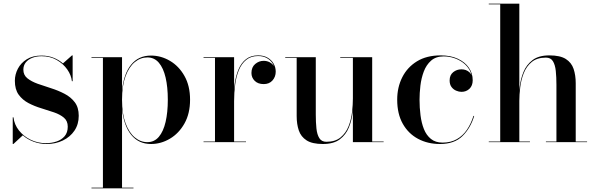

<svg xmlns="http://www.w3.org/2000/svg" viewBox="-20 -770 3229 1040"><path d="M49 10V-134.5H53Q57.5 -95 82.8 -63.2Q108 -31.5 146.2 -13Q184.5 5.5 228.5 5.5Q259 5.5 286 -3.5Q313 -12.5 330 -32.2Q347 -52 347 -84Q347 -115 326.2 -132.5Q305.5 -150 273 -161.2Q240.5 -172.5 203.8 -183.5Q167 -194.5 134.5 -211.5Q102 -228.5 81.2 -257Q60.5 -285.5 60.5 -332.5Q60.5 -366.5 76.8 -397.8Q93 -429 125 -449Q157 -469 204.5 -469Q240.5 -469 270 -457.2Q299.5 -445.5 321 -426.5L370 -470H373.5V-330H369.5Q366 -363 344.2 -394Q322.5 -425 287 -445.2Q251.5 -465.5 205.5 -465.5Q177 -465.5 154.8 -456.8Q132.5 -448 119.5 -431.8Q106.5 -415.5 106.5 -392.5Q106.5 -363.5 128.2 -346Q150 -328.5 184.2 -316.2Q218.5 -304 256.8 -292Q295 -280 329.2 -262.2Q363.5 -244.5 385 -216.2Q406.5 -188 406.5 -143Q406.5 -96.5 383.2 -62.2Q360 -28 320.5 -9Q281 10 233.5 10Q195.5 10 162 -2.5Q128.5 -15 103.5 -37L52.5 10Z M475.5 250V246.5H537.5V-456.5H475.5V-460H641V-280.5Q650.5 -371 690.5 -420Q730.5 -469 798 -469Q852 -469 900.5 -440.5Q949 -412 979.2 -358.5Q1009.5 -305 1009.5 -230Q1009.5 -155 979.2 -101.2Q949 -47.5 900.5 -18.8Q852 10 798 10Q731 10 690.8 -39.5Q650.5 -89 641 -179.5V246.5H703V250ZM778 0Q816 0 840.5 -29Q865 -58 877 -109.8Q889 -161.5 889 -230Q889 -298.5 877 -350Q865 -401.5 840.5 -430.2Q816 -459 778 -459Q741 -459 710 -433.5Q679 -408 660 -357Q641 -306 641 -230Q641 -154 660 -102.8Q679 -51.5 710 -25.8Q741 0 778 0Z M1245 -221.5Q1245 -269.5 1251 -314Q1257 -358.5 1271.8 -393.8Q1286.5 -429 1312.5 -449.5Q1338.5 -470 1378.5 -470Q1408 -470 1429.2 -457.8Q1450.5 -445.5 1462 -425.5Q1473.5 -405.5 1473.5 -382Q1473.5 -354 1456 -334.2Q1438.5 -314.5 1408.5 -314.5Q1377.5 -314.5 1359.8 -332Q1342 -349.5 1342 -374.5Q1342 -406 1362.2 -423.2Q1382.5 -440.5 1408 -440.5Q1426.5 -440.5 1441.2 -432.5Q1456 -424.5 1464.5 -411.2Q1473 -398 1473 -382H1469.5Q1469.5 -404.5 1458.5 -423.5Q1447.5 -442.5 1427 -454.5Q1406.5 -466.5 1378 -466.5Q1339.5 -466.5 1314 -446Q1288.5 -425.5 1274 -390.5Q1259.5 -355.5 1253.8 -311.8Q1248 -268 1248 -221.5ZM1248 -460V-3.5H1312.5V0H1082.5V-3.5H1144.5V-456.5H1082.5V-460Z M1729 10Q1671 10 1640.5 -9.8Q1610 -29.5 1598.5 -63.5Q1587 -97.5 1587 -141V-456.5H1525V-460H1690.5V-149.5Q1690.5 -107.5 1694 -74.2Q1697.5 -41 1709.8 -21.5Q1722 -2 1748 -2Q1796 -2 1824.8 -25.8Q1853.5 -49.5 1868 -86.2Q1882.5 -123 1887 -163.2Q1891.5 -203.5 1891.5 -237L1895 -241Q1895 -205.5 1890.2 -162.2Q1885.5 -119 1869.8 -79.8Q1854 -40.5 1820.5 -15.2Q1787 10 1729 10ZM1891.5 0V-456.5H1823V-460H1996V-3.5H2058V0Z M2363 10Q2297 10 2244.5 -18Q2192 -46 2161.8 -99.5Q2131.5 -153 2131.5 -230Q2131.5 -297 2158.8 -351.2Q2186 -405.5 2238.5 -437.8Q2291 -470 2367.5 -470Q2420.5 -470 2459.5 -452Q2498.5 -434 2519.5 -403.5Q2540.5 -373 2540.5 -335.5Q2540.5 -306 2523 -289.2Q2505.5 -272.5 2479.5 -272.5Q2465.5 -272.5 2450.5 -279Q2435.5 -285.5 2425.5 -299Q2415.5 -312.5 2415.5 -334.5Q2415.5 -363.5 2434.8 -379Q2454 -394.5 2479.5 -394.5Q2504 -394.5 2521.8 -379.5Q2539.5 -364.5 2539.5 -335.5H2537Q2537 -366.5 2523.5 -390.5Q2510 -414.5 2487.5 -431Q2465 -447.5 2438 -456Q2411 -464.5 2383 -464.5Q2341 -464.5 2315 -441.5Q2289 -418.5 2275.5 -382.5Q2262 -346.5 2257.2 -306Q2252.5 -265.5 2252.5 -230Q2252.5 -187 2257.8 -145.5Q2263 -104 2276.2 -70.8Q2289.5 -37.5 2314.2 -17.5Q2339 2.5 2377.5 2.5Q2421.5 2.5 2454.2 -16Q2487 -34.5 2509.2 -67.2Q2531.5 -100 2544.5 -142H2548.5Q2529 -76.5 2485.2 -33.2Q2441.5 10 2363 10Z M2627.5 0V-3.5H2689.5V-746.5H2627.5V-750H2793V-3.5H2850.5V0ZM2937 0V-3.5H2994V-310.5Q2994 -352.5 2990.5 -385.8Q2987 -419 2975 -438.5Q2963 -458 2937 -458Q2889 -458 2860.2 -434.2Q2831.5 -410.5 2817 -373.8Q2802.5 -337 2797.8 -296.8Q2793 -256.5 2793 -223L2790 -219Q2790 -254.5 2794.8 -297.8Q2799.5 -341 2815.5 -380.2Q2831.5 -419.5 2865 -444.8Q2898.5 -470 2956 -470Q3014 -470 3044.8 -450.5Q3075.5 -431 3087 -396.8Q3098.5 -362.5 3098.5 -319V-3.5H3160V0Z"/></svg>

Font: Bodoni Moda 48pt Medium
Style: Regular
Weight: 500
Designer: Owen Earl
Foundry: indestructible type
Version: Version 2.005